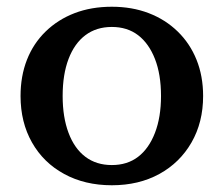

<svg xmlns="http://www.w3.org/2000/svg" viewBox="-20 -540 663 570"><path d="M583 -255Q583 -177 548.5 -117Q514 -57 453 -23.5Q392 10 312 10Q232 10 170.5 -23.5Q109 -57 75 -117Q41 -177 41 -255Q41 -314 60 -362.5Q79 -411 115.5 -446.5Q152 -482 201.5 -501Q251 -520 312 -520Q372 -520 421.5 -501Q471 -482 507.5 -446.5Q544 -411 563.5 -362.5Q583 -314 583 -255ZM166 -255Q166 -192 183.5 -145.5Q201 -99 233.5 -74.5Q266 -50 312 -50Q358 -50 390 -74.5Q422 -99 440 -145.5Q458 -192 458 -255Q458 -319 440 -365Q422 -411 390 -435.5Q358 -460 312 -460Q266 -460 233.5 -435.5Q201 -411 183.5 -365Q166 -319 166 -255Z"/></svg>

Font: Roboto Serif 36pt Medium
Style: Regular
Weight: 500
Designer: Greg Gazdowicz
Foundry: Commercial Type
Version: Version 1.008